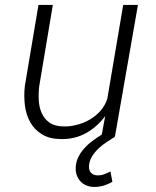

<svg xmlns="http://www.w3.org/2000/svg" viewBox="-20 -548 627 770"><path d="M438.5 0 440.4 1Q424.8 10.3 407.2 22Q389.6 33.7 374.5 48.1Q359.4 62.5 348.9 79.6Q338.4 96.7 336.9 117.2Q335.9 134.3 344.5 144.3Q353 154.3 370.1 155.3Q384.3 155.8 397.5 150.9Q410.6 146 422.9 139.6L430.7 181.2Q414.1 190.9 396 196.3Q377.9 201.7 358.4 201.7Q340.8 201.7 326.7 195.8Q312.5 189.9 302.7 179.4Q293 168.9 287.8 154.5Q282.7 140.1 283.7 123Q284.7 101.1 294.2 81.8Q303.7 62.5 318.6 46.1Q333.5 29.8 351.8 16.4Q370.1 2.9 388.2 -8.3L401.9 -82.5Q368.7 -38.1 323.5 -13.4Q278.3 11.2 222.2 9.8Q177.2 8.8 147.5 -9.8Q117.7 -28.3 101.1 -58.1Q84.5 -87.9 79.8 -125.7Q75.2 -163.6 79.6 -203.1L134.3 -528.3H191.9L137.2 -201.7Q133.8 -173.3 135.5 -145Q137.2 -116.7 147.5 -94Q157.7 -71.3 178 -56.6Q198.2 -42 232.4 -41Q259.3 -40 287.4 -47.1Q315.4 -54.2 340.1 -68.6Q364.7 -83 383.5 -104.2Q402.3 -125.5 410.6 -153.3L474.1 -528.3H533.2L440.9 0Z"/></svg>

Font: Roboto Mono Light
Style: Italic
Weight: 300
Designer: Google
Version: Version 2.000985; 2015; ttfautohint (v1.3)